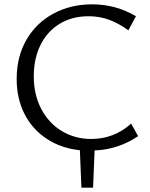

<svg xmlns="http://www.w3.org/2000/svg" viewBox="-20 -687 693 887"><path d="M349 7Q262 -2 195.5 -46Q129 -90 93 -161Q57 -232 57 -322Q57 -425 102 -503Q147 -581 226.5 -624Q306 -667 406 -667Q515 -667 608 -612L573 -547Q529 -579 484.5 -595.5Q440 -612 390 -612Q313 -612 255.5 -577Q198 -542 167 -479Q136 -416 136 -334Q136 -249 171 -183Q206 -117 266.5 -81Q327 -45 401 -45Q507 -45 586 -116L618 -58Q526 4 417 8L410 180H356Z"/></svg>

Font: LXGW Bright GB
Style: Regular
Weight: 400
Designer: Christian Thalmann (Catharsis Fonts)
Foundry: LXGW / Christian Thalmann (Catharsis Fonts) / Fontworks Inc.
Version: Version 5.510